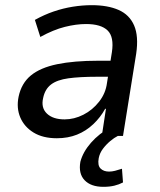

<svg xmlns="http://www.w3.org/2000/svg" viewBox="-20 -526 618 743"><path d="M200 9Q146 9 110 -13Q74 -35 58.5 -71.5Q43 -108 52 -152Q63 -204 99.5 -234Q136 -264 201 -277.5Q266 -291 361 -291H423L414 -229H355Q289 -229 245 -223Q201 -217 177.5 -199Q154 -181 147 -147Q138 -109 161.5 -86.5Q185 -64 230 -64Q267 -64 302.5 -82Q338 -100 363.5 -132.5Q389 -165 394 -205L413 -324Q422 -383 396.5 -408Q371 -433 313 -433Q275 -433 231 -422Q187 -411 136 -383L115 -449Q151 -469 187.5 -481.5Q224 -494 261.5 -500Q299 -506 335 -506Q397 -506 439 -487.5Q481 -469 499 -427.5Q517 -386 507 -318L456 0H374L390 -105H387Q369 -72 341 -45.5Q313 -19 278 -5Q243 9 200 9ZM380 197Q332 197 307.5 171.5Q283 146 291 100Q301 62 332 26.5Q363 -9 410 -35L436 0Q422 7 406.5 20Q391 33 378.5 49.5Q366 66 362 86Q357 114 369 126Q381 138 402 138Q413 138 425 135Q437 132 452 127L456 180Q441 188 422.5 192.5Q404 197 380 197Z"/></svg>

Font: Nunito Sans 7pt SemiCondensed Medium
Style: Italic
Weight: 500
Width: 4
Italic angle: -9°
Designer: Vernon Adams
Foundry: Vernon Adams
Version: Version 3.101;gftools[0.9.27]